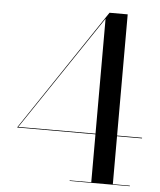

<svg xmlns="http://www.w3.org/2000/svg" viewBox="-53 -796 700 842"><g transform="rotate(5 297.0 -375.0)"><path d="M285 0V-2.5H380V-722.5L40 -216.5H585V-213.5H35L395 -750H475V-2.5H550V0Z"/></g></svg>

Font: Bodoni Moda 72pt
Style: Regular
Weight: 400
Designer: Owen Earl
Foundry: indestructible type
Version: Version 2.005